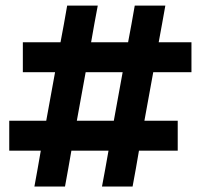

<svg xmlns="http://www.w3.org/2000/svg" viewBox="-20 -686 738 706"><path d="M106.5 0Q112.5 -32.5 118.2 -64.5Q124 -96.5 130 -132H14V-242H150L182.5 -420.5H64V-530.5H202.5Q209 -565 215 -597.5Q220.5 -629.5 227 -665.5H339.5Q333 -630.5 327 -598.5Q321 -566 315 -530.5H451Q457.5 -565.5 463.5 -597.5Q469 -629.5 475.5 -665.5H588Q581.5 -630.5 576 -598.5Q570 -566 563.5 -530.5H684V-420.5H543.5L511 -242H633.5V-132H491Q485 -97 479.5 -65.5Q473.5 -33.5 467.5 0H355Q361 -32.5 367 -64.5Q372.5 -96.5 379 -132H242.5Q236.5 -97 230.8 -65.2Q225 -33.5 219 0ZM262.5 -242H398.5L431 -420.5H295Z"/></svg>

Font: Heraclito
Style: Bold
Weight: 700
Designer: Kostas Bartsokas (font) & Cristiano Sobral (main changes)
Foundry: Kostas Bartsokas (font) & Cristiano Sobral (main changes)
Version: Version 1.00;July 8, 2020;FontCreator 13.0.0.2655 64-bit